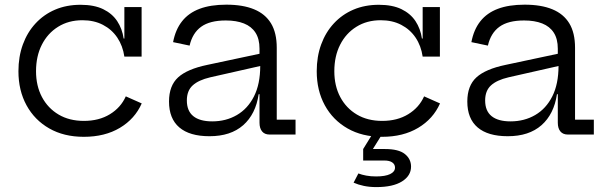

<svg xmlns="http://www.w3.org/2000/svg" viewBox="-20 -562 2534 802"><path d="M330 9.5Q247 9.5 185.8 -25.5Q124.5 -60.5 90.8 -122.2Q57 -184 57 -264.5Q57 -325.5 75.5 -376.2Q94 -427 128.5 -464.2Q163 -501.5 210.5 -521.8Q258 -542 316.5 -542Q373 -542 410.8 -523.8Q448.5 -505.5 469.5 -473.8Q490.5 -442 496.5 -401H514L499.5 -325.5Q493 -370.5 470 -404.8Q447 -439 410 -458.2Q373 -477.5 324.5 -477.5Q266.5 -477.5 222.8 -450.2Q179 -423 154.8 -375.2Q130.5 -327.5 130.5 -264.5Q130.5 -203.5 155.2 -156.8Q180 -110 224.8 -83.5Q269.5 -57 330.5 -57Q393.5 -57 439 -84.8Q484.5 -112.5 505.5 -159.5L572 -130Q543.5 -65.5 480.8 -28Q418 9.5 330 9.5ZM499.5 -325.5V-532.5H571.5V-325.5Z M1106 0Q1085.5 0 1074.8 -13Q1064 -26 1064 -49.5V-209.5L1070.5 -226L1067 -286.5L1064 -318V-358.5Q1064 -399.5 1047.2 -425.5Q1030.5 -451.5 999 -464Q967.5 -476.5 923 -476.5Q856.5 -476.5 820.2 -450.2Q784 -424 772 -371.5L703 -386Q713 -438.5 740.5 -473.2Q768 -508 813.8 -525.2Q859.5 -542.5 925.5 -542.5Q994.5 -542.5 1041.2 -523.2Q1088 -504 1112 -464.5Q1136 -425 1136 -362.5V-62H1214.5V0ZM855 7Q772 7 729 -29.8Q686 -66.5 686 -138Q686 -204 724 -238.8Q762 -273.5 846 -291L1085.5 -342V-290.5L858 -239Q809 -227.5 784.8 -205.2Q760.5 -183 760.5 -142.5Q760.5 -98.5 787.5 -76.8Q814.5 -55 866.5 -55Q924 -55 969.5 -81.5Q1015 -108 1041 -159.5Q1067 -211 1067 -286.5L1086 -168.5H1060.5Q1048 -85 995.8 -39Q943.5 7 855 7Z M1576 9.5Q1493 9.5 1431.8 -25.5Q1370.5 -60.5 1336.8 -122.2Q1303 -184 1303 -264.5Q1303 -325.5 1321.5 -376.2Q1340 -427 1374.5 -464.2Q1409 -501.5 1456.5 -521.8Q1504 -542 1562.5 -542Q1619 -542 1656.8 -523.8Q1694.5 -505.5 1715.5 -473.8Q1736.5 -442 1742.5 -401H1760L1745.5 -325.5Q1739 -370.5 1716 -404.8Q1693 -439 1656 -458.2Q1619 -477.5 1570.5 -477.5Q1512.5 -477.5 1468.8 -450.2Q1425 -423 1400.8 -375.2Q1376.5 -327.5 1376.5 -264.5Q1376.5 -203.5 1401.2 -156.8Q1426 -110 1470.8 -83.5Q1515.5 -57 1576.5 -57Q1639.5 -57 1685 -84.8Q1730.5 -112.5 1751.5 -159.5L1818 -130Q1789.5 -65.5 1726.8 -28Q1664 9.5 1576 9.5ZM1745.5 -325.5V-532.5H1817.5V-325.5ZM1477 162.5Q1491 168 1509.8 171.5Q1528.5 175 1551 175Q1589 175 1609.5 165.2Q1630 155.5 1630 138Q1630 124.5 1618.5 116.5Q1607 108.5 1585.5 108.5H1497V60.5H1588Q1645 60.5 1671 81.2Q1697 102 1697 134Q1697 172 1659.2 195.8Q1621.5 219.5 1552 219.5Q1523.5 219.5 1499.8 214.5Q1476 209.5 1457 201ZM1541.5 -11.5H1582.5L1537.5 60.5H1497Z M2352 0Q2331.5 0 2320.8 -13Q2310 -26 2310 -49.5V-209.5L2316.5 -226L2313 -286.5L2310 -318V-358.5Q2310 -399.5 2293.2 -425.5Q2276.5 -451.5 2245 -464Q2213.5 -476.5 2169 -476.5Q2102.5 -476.5 2066.2 -450.2Q2030 -424 2018 -371.5L1949 -386Q1959 -438.5 1986.5 -473.2Q2014 -508 2059.8 -525.2Q2105.5 -542.5 2171.5 -542.5Q2240.5 -542.5 2287.2 -523.2Q2334 -504 2358 -464.5Q2382 -425 2382 -362.5V-62H2460.5V0ZM2101 7Q2018 7 1975 -29.8Q1932 -66.5 1932 -138Q1932 -204 1970 -238.8Q2008 -273.5 2092 -291L2331.5 -342V-290.5L2104 -239Q2055 -227.5 2030.8 -205.2Q2006.5 -183 2006.5 -142.5Q2006.5 -98.5 2033.5 -76.8Q2060.5 -55 2112.5 -55Q2170 -55 2215.5 -81.5Q2261 -108 2287 -159.5Q2313 -211 2313 -286.5L2332 -168.5H2306.5Q2294 -85 2241.8 -39Q2189.5 7 2101 7Z"/></svg>

Font: Hepta Slab
Style: Regular
Weight: 400
Designer: Michael LaGattuta
Foundry: Michael LaGattuta
Version: Version 1.100